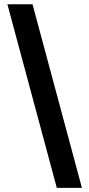

<svg xmlns="http://www.w3.org/2000/svg" viewBox="-20 -782 424 911"><path d="M249.5 109.4 15.1 -761.7H134.3L368.7 109.4Z"/></svg>

Font: Inter
Style: 650
Weight: 650
Designer: Rasmus Andersson
Foundry: rsms
Version: Version 4.001;git-66647c0bb